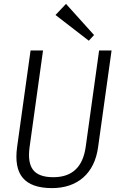

<svg xmlns="http://www.w3.org/2000/svg" viewBox="-20 -959 611 986"><path d="M247 7Q142 7 97.5 -45Q53 -97 68 -205L137 -700H201L132 -204Q121 -124 150 -86.5Q179 -49 254 -49Q398 -49 420 -204L489 -700H553L484 -205Q477 -153 457.5 -113.5Q438 -74 407 -47Q376 -20 335.5 -6.5Q295 7 247 7ZM463 -779 436 -750 265 -882 319 -939Z"/></svg>

Font: Pathway Extreme SemiCondensed ExtraLight
Style: Italic
Weight: 250
Width: 4
Italic angle: -8°
Version: Version 1.001;gftools[0.9.26]